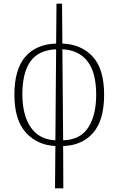

<svg xmlns="http://www.w3.org/2000/svg" viewBox="-20 -780 642 1040"><path d="M278 240 280 11Q181 6 119.5 -62.5Q58 -131 58 -267Q58 -404 117 -472.5Q176 -541 284 -544L286 -760H316L318 -544Q421 -540 482.5 -473Q544 -406 544 -267Q544 -129 484.5 -60.5Q425 8 322 11L323 240ZM501 -267Q501 -388 453.5 -448.5Q406 -509 318 -513L322 -20Q416 -23 458.5 -90Q501 -157 501 -267ZM101 -267Q102 -154 147.5 -89Q193 -24 280 -20L284 -513Q189 -509 145 -447.5Q101 -386 101 -267Z"/></svg>

Font: Noto Serif ExtraLight
Style: Regular
Weight: 200
Designer: Monotype Design Team
Foundry: Monotype Imaging Inc.
Version: Version 2.015; ttfautohint (v1.8.4.7-5d5b)